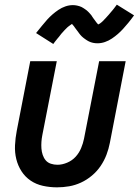

<svg xmlns="http://www.w3.org/2000/svg" viewBox="-20 -793 596 825"><path d="M225 12Q194 12 164.5 5.5Q135 -1 111.5 -17Q88 -33 72.5 -57Q57 -81 50 -109.5Q43 -138 44.5 -169Q46 -200 52 -231L110 -530H224L162 -213Q159 -198 158 -183.5Q157 -169 158 -155Q159 -141 163.5 -127.5Q168 -114 176.5 -104Q185 -94 198.5 -89.5Q212 -85 227 -85Q247 -85 268.5 -94Q290 -103 305 -119.5Q320 -136 328.5 -156.5Q337 -177 341 -197L406 -530H520L452 -179Q447 -153 437.5 -128Q428 -103 412.5 -80Q397 -57 375 -38.5Q353 -20 328 -8.5Q303 3 277 7.5Q251 12 225 12ZM209 -604 135 -651Q149 -668 160.5 -682.5Q172 -697 183 -709Q194 -721 205.5 -731Q217 -741 231 -750.5Q245 -760 261 -765.5Q277 -771 293 -771Q298 -771 302.5 -770.5Q307 -770 311.5 -769Q316 -768 321 -766.5Q326 -765 330 -763Q334 -761 338 -758.5Q342 -756 345.5 -753.5Q349 -751 353 -748Q357 -745 360 -741.5Q363 -738 366.5 -734.5Q370 -731 372.5 -727.5Q375 -724 377 -720.5Q379 -717 381.5 -714Q384 -711 387.5 -706Q391 -701 394 -697Q397 -693 400 -690Q403 -687 403 -685H398Q398 -686 402 -688Q406 -690 409.5 -692Q413 -694 416.5 -697.5Q420 -701 422 -702.5Q424 -704 425.5 -706Q427 -708 429 -710Q431 -712 433.5 -714.5Q436 -717 438 -719.5Q440 -722 442.5 -724.5Q445 -727 447.5 -730Q450 -733 452.5 -736Q455 -739 458 -742.5Q461 -746 464 -749.5Q467 -753 470 -757Q473 -761 476 -765Q479 -769 482 -773L556 -727Q543 -709 531 -694.5Q519 -680 508.5 -668.5Q498 -657 486.5 -647Q475 -637 461 -627.5Q447 -618 431 -612.5Q415 -607 399 -607Q394 -607 389 -607.5Q384 -608 379.5 -609Q375 -610 370.5 -611.5Q366 -613 362 -615Q358 -617 354 -619.5Q350 -622 346.5 -624.5Q343 -627 339 -630Q335 -633 331.5 -636.5Q328 -640 325 -643.5Q322 -647 319.5 -650.5Q317 -654 314.5 -657.5Q312 -661 309.5 -664Q307 -667 303.5 -672Q300 -677 297.5 -680.5Q295 -684 291.5 -687.5Q288 -691 288 -692Q289 -693 289 -693H290Q291 -693 292.5 -693Q294 -693 293 -692L289 -690Q286 -688 282.5 -685.5Q279 -683 275 -680Q271 -677 269.5 -675.5Q268 -674 266 -672Q264 -670 262 -668Q260 -666 257.5 -663.5Q255 -661 253 -658.5Q251 -656 248.5 -653.5Q246 -651 243.5 -648Q241 -645 238.5 -641.5Q236 -638 233.5 -635Q231 -632 227.5 -628Q224 -624 221.5 -620.5Q219 -617 215.5 -613Q212 -609 209 -604Z"/></svg>

Font: Lode Term
Style: Bold Italic
Weight: 700
Italic angle: -11°
Monospace: yes
Designer: Belleve Invis
Foundry: Belleve Invis
Version: Version 29.2.0